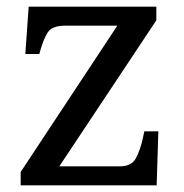

<svg xmlns="http://www.w3.org/2000/svg" viewBox="-20 -556 551 576"><path d="M42 0V-40L332 -479H176Q136 -479 123 -458.5Q110 -438 99 -398L98 -394H56L66 -536H449V-495L158 -57H340Q375 -57 388 -82Q401 -107 408 -139L413 -162H455L450 0Z"/></svg>

Font: Noto Serif Sinhala
Style: Regular
Weight: 400
Designer: Jelle Bosma - Monotype Design Team
Foundry: Monotype Imaging Inc.
Version: Version 2.006